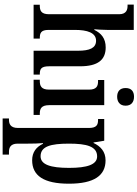

<svg xmlns="http://www.w3.org/2000/svg" viewBox="190 -992 1037 1457"><g transform="rotate(90 708.5 -263.5)"><path d="M16 0H273V-47H270C232 -47 207 -55 207 -113V-315C207 -406 228 -474 289 -474C345 -474 365 -424 365 -338V0H546V-47H544C504 -47 483 -56 483 -118V-353C483 -488 434 -547 340 -547C271 -547 232 -513 207 -461H202C203 -471 207 -520 207 -560V-760H15V-713H24C52 -713 88 -705 88 -649V-117C88 -56 59 -47 22 -47H16Z M714 -634C751 -634 782 -653 782 -698C782 -744 751 -762 714 -762C676 -762 648 -744 648 -698C648 -653 676 -634 714 -634ZM585 0H852V-47H842C806 -47 778 -58 778 -118V-536H587V-489H598C632 -489 660 -478 660 -422V-116C660 -58 631 -47 595 -47H585Z M879 235H1153V187H1133C1105 187 1070 179 1070 121V43C1070 4 1069 -41 1066 -71H1071C1095 -21 1134 11 1196 11C1312 11 1374 -75 1374 -268C1374 -461 1311 -546 1197 -546C1130 -546 1090 -508 1065 -455H1061L1048 -536H883V-489H891C925 -489 951 -480 951 -420V119C951 179 916 187 888 187H879ZM1166 -53C1091 -53 1070 -128 1070 -269C1070 -403 1091 -482 1167 -482C1229 -482 1254 -407 1254 -269C1254 -128 1229 -53 1166 -53Z"/></g></svg>

Font: Noto Serif Bengali Condensed SemiBold
Style: Regular
Weight: 600
Width: 3
Designer: Juan Bruce, Universal Thirst, Indian Type Foundry and the Monotype Design Team.
Foundry: Monotype Imaging Inc.
Version: Version 2.003